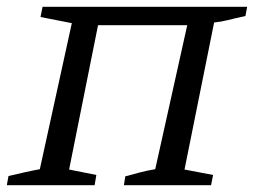

<svg xmlns="http://www.w3.org/2000/svg" viewBox="-20 -544 746 564"><path d="M268 -470 183 -46 263 -30 258 0H0L5 -27Q31 -33 53 -38Q75 -43 97 -47L191 -476L99 -494L105 -524H706L701 -497Q669 -490 649.5 -485Q630 -480 609 -478L522 -46L606 -30L600 0H344L348 -26Q370 -32 391 -37.5Q412 -43 436 -47L530 -470Z"/></svg>

Font: Piazzolla SC
Style: Italic
Weight: 400
Italic angle: -11.3°
Designer: Juan Pablo del Peral
Foundry: Huerta Tipografica
Version: Version 1.330